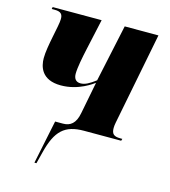

<svg xmlns="http://www.w3.org/2000/svg" viewBox="-111 -625 819 924"><g transform="rotate(15 298.5 -163.0)"><path d="M146 210H156L171 151C199 40 241 0 337 0H522L525 -10H515C482 -10 471 -21 471 -50C471 -59 472 -66 474 -77L564 -536H396L335 -251C305 -228 283 -216 261 -216C237 -216 227 -232 227 -255C227 -285 238 -340 247 -381L281 -536H37L35 -526H50C82 -526 91 -513 90 -489C90 -457 59 -347 59 -288C59 -246 75 -182 172 -182C260 -182 323 -231 333 -238L302 -79C292 -25 266 -7 230 -7H191Z"/></g></svg>

Font: Noto Serif Display Condensed Black
Style: Italic
Weight: 900
Width: 3
Italic angle: -12°
Designer: Monotype Design Team
Foundry: Monotype Imaging Inc.
Version: Version 2.009